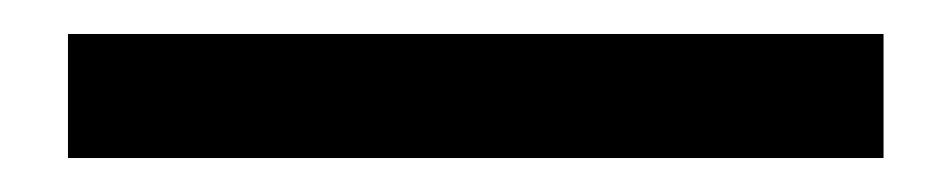

<svg xmlns="http://www.w3.org/2000/svg" viewBox="-20 40 560 113"><path d="M20 133V60H500V133Z"/></svg>

Font: Red Rose SemiBold
Style: Regular
Weight: 600
Designer: Jaikishan Patel
Version: Version 2.000